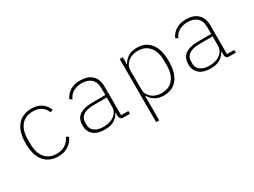

<svg xmlns="http://www.w3.org/2000/svg" viewBox="-49 -1107 2497 1885"><g transform="rotate(-30 1200.0 -164.0)"><path d="M321 12Q218 12 161 -57Q104 -126 104 -258Q104 -390 161 -459Q218 -528 321 -528Q390 -528 435 -496.5Q480 -465 499 -414L469 -402Q452 -448 414 -472.5Q376 -497 321 -497Q234 -497 188 -440.5Q142 -384 142 -287V-229Q142 -132 188 -75.5Q234 -19 321 -19Q380 -19 419 -46Q458 -73 479 -119L506 -103Q496 -79 479 -58.5Q462 -38 439 -22Q416 -6 386.5 3Q357 12 321 12Z M1064 0Q1041 0 1031 -11Q1021 -22 1020 -42V-79H1016Q998 -41 958 -14.5Q918 12 848 12Q765 12 720 -26Q675 -64 675 -134Q675 -166 685 -193Q695 -220 719 -239.5Q743 -259 782 -269.5Q821 -280 878 -280H1019V-354Q1019 -427 980.5 -462Q942 -497 875 -497Q821 -497 780 -474.5Q739 -452 718 -404L692 -421Q713 -469 758.5 -498.5Q804 -528 876 -528Q960 -528 1007 -483.5Q1054 -439 1054 -358V-31H1136V0ZM851 -18Q885 -18 915.5 -26.5Q946 -35 969 -51.5Q992 -68 1005.5 -92Q1019 -116 1019 -148V-252H879Q790 -252 751.5 -223.5Q713 -195 713 -149V-119Q713 -70 751 -44Q789 -18 851 -18Z M1318 -516H1353V-437H1356Q1374 -473 1414 -500.5Q1454 -528 1517 -528Q1615 -528 1670 -460Q1725 -392 1725 -258Q1725 -124 1670 -56Q1615 12 1517 12Q1454 12 1414 -15.5Q1374 -43 1356 -79H1353V200H1318ZM1509 -19Q1595 -19 1641 -75.5Q1687 -132 1687 -229V-287Q1687 -384 1641 -440.5Q1595 -497 1509 -497Q1478 -497 1450 -488Q1422 -479 1400.5 -462Q1379 -445 1366 -421Q1353 -397 1353 -368V-148Q1353 -119 1366 -95Q1379 -71 1400.5 -54Q1422 -37 1450 -28Q1478 -19 1509 -19Z M2264 0Q2241 0 2231 -11Q2221 -22 2220 -42V-79H2216Q2198 -41 2158 -14.5Q2118 12 2048 12Q1965 12 1920 -26Q1875 -64 1875 -134Q1875 -166 1885 -193Q1895 -220 1919 -239.5Q1943 -259 1982 -269.5Q2021 -280 2078 -280H2219V-354Q2219 -427 2180.5 -462Q2142 -497 2075 -497Q2021 -497 1980 -474.5Q1939 -452 1918 -404L1892 -421Q1913 -469 1958.5 -498.5Q2004 -528 2076 -528Q2160 -528 2207 -483.5Q2254 -439 2254 -358V-31H2336V0ZM2051 -18Q2085 -18 2115.5 -26.5Q2146 -35 2169 -51.5Q2192 -68 2205.5 -92Q2219 -116 2219 -148V-252H2079Q1990 -252 1951.5 -223.5Q1913 -195 1913 -149V-119Q1913 -70 1951 -44Q1989 -18 2051 -18Z"/></g></svg>

Font: IBM Plex Mono ExtraLight
Style: Regular
Weight: 200
Monospace: yes
Designer: Mike Abbink, Paul van der Laan, Pieter van Rosmalen
Foundry: Bold Monday
Version: Version 2.3